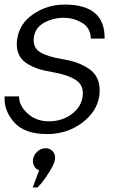

<svg xmlns="http://www.w3.org/2000/svg" viewBox="-24 -577 512 839"><path d="M182.1 8.8Q83 8.8 37.6 -42.7Q-7.8 -94.2 -3.9 -155.8H59.1Q59.1 -115.7 96.4 -81.3Q133.8 -46.9 189.9 -46.9Q246.1 -46.9 288.1 -77.4Q330.1 -107.9 336.9 -154.8Q343.8 -202.6 308.8 -226.3Q273.9 -250 204.1 -262.2Q168 -268.1 142.1 -276.6Q116.2 -285.2 91.6 -301Q66.9 -316.9 56.4 -343.5Q45.9 -370.1 50.8 -404.8Q60.5 -474.6 122.3 -515.9Q184.1 -557.1 258.8 -557.1Q435.5 -557.1 433.1 -408.2H373Q371.1 -456.1 335 -477.1Q298.8 -498 262.2 -499Q212.4 -501 171.1 -479Q129.9 -457 124 -414.1Q118.2 -369.1 151.1 -349.1Q184.1 -329.1 248 -318.8Q283.2 -313 310.5 -303.5Q337.9 -293.9 364.5 -276.4Q391.1 -258.8 403.1 -229.5Q415 -200.2 410.2 -160.2Q400.4 -89.4 334.7 -40.3Q269 8.8 182.1 8.8ZM147 167Q132.8 162.1 125.5 149.2Q118.2 136.2 120.1 120.1Q123 100.1 138.9 85.4Q154.8 70.8 175.8 70.8Q195.8 70.8 207.5 85.4Q219.2 100.1 216.1 120.1Q212.9 140.1 193.8 170.7Q174.8 201.2 158.2 222.2L140.1 242.2H119.1Z"/></svg>

Font: Oakes Grotesk
Style: Light Italic
Weight: 300
Designer: Samuel Oakes
Foundry: Samuel Oakes
Version: Version 1.0 | wf-rip DC20170320